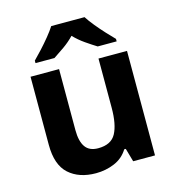

<svg xmlns="http://www.w3.org/2000/svg" viewBox="-114 -862 884 969"><g transform="rotate(-15 328.5 -378.0)"><path d="M579 -546V0H465L445 -70H437Q411 -28 365.5 -9Q320 10 269 10Q181 10 128 -37.5Q75 -85 75 -190V-546H224V-227Q224 -169 245 -139Q266 -109 312 -109Q380 -109 405 -155.5Q430 -202 430 -289V-546ZM416 -766Q430 -744 452.5 -716.5Q475 -689 499 -663Q523 -637 541 -619V-606H442Q416 -622 385 -643.5Q354 -665 328 -692Q302 -665 272 -644Q242 -623 216 -606H117V-619Q136 -638 159.5 -663.5Q183 -689 205.5 -716.5Q228 -744 242 -766Z"/></g></svg>

Font: Noto Sans Sinhala
Style: Bold
Weight: 700
Designer: Jelle Bosma - Monotype Design Team
Foundry: Monotype Imaging Inc.
Version: Version 2.006; ttfautohint (v1.8.4.7-5d5b)